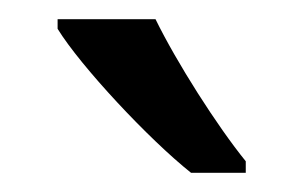

<svg xmlns="http://www.w3.org/2000/svg" viewBox="-20 -786 316 200"><path d="M142 -766H40V-756C64 -717 135 -641 179 -606H236V-618C206 -655 164 -721 142 -766Z"/></svg>

Font: Noto Sans Lao SemiCondensed
Style: Regular
Weight: 400
Width: 4
Designer: Monotype Design Team
Foundry: Monotype Imaging Inc.
Version: Version 2.003